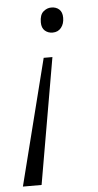

<svg xmlns="http://www.w3.org/2000/svg" viewBox="-53 -576 402 788"><g transform="rotate(-5 148.5 -182.0)"><path d="M186 -440Q167 -440 154 -451.5Q141 -463 141 -486Q141 -517 156 -530Q171 -543 189 -543Q209 -543 221.5 -531.5Q234 -520 234 -497Q234 -472 221 -456Q208 -440 186 -440ZM9 179 140 -340H176L86 179Z"/></g></svg>

Font: Noto Serif Light
Style: Italic
Weight: 300
Italic angle: -12°
Designer: Monotype Design Team
Foundry: Monotype Imaging Inc.
Version: Version 2.013